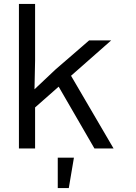

<svg xmlns="http://www.w3.org/2000/svg" viewBox="-20 -753 690 974"><path d="M76 0V-733H158V-445L155 -300L261 -400L432 -548H544L158 -208V0ZM459 0 261 -342 332 -383 556 0ZM273 201V47H355L329 201Z"/></svg>

Font: Azeret Mono Thin Light
Style: Regular
Weight: 300
Version: Version 1.002